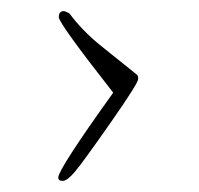

<svg xmlns="http://www.w3.org/2000/svg" viewBox="-20 -455 358 346"><path d="M184 -288Q86 -413 86 -424Q86 -435 95 -435Q97 -435 105 -431Q128 -400 160 -374L226 -321Q229 -320 229 -312.5Q229 -305 179 -233.5Q129 -162 115 -145.5Q101 -129 93 -129Q85 -129 85 -135Q85 -150 184 -288Z"/></svg>

Font: Ruthie
Style: Regular
Weight: 400
Designer: Robert E. Leuschke
Foundry: Robert E. Leuschke
Version: Version 1.003